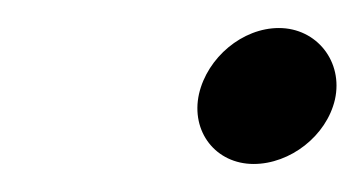

<svg xmlns="http://www.w3.org/2000/svg" viewBox="-20 -381 260 137"><path d="M122 -314C116 -287 134 -264 161 -264C187 -264 213 -284 219 -310C225 -337 206 -361 179 -361C153 -361 128 -340 122 -314Z"/></svg>

Font: Electronic
Style: ExBlkIt
Weight: 900
Version: Version 1.011